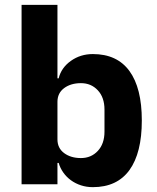

<svg xmlns="http://www.w3.org/2000/svg" viewBox="-20 -760 648 792"><path d="M69 -740H217V-437H222Q233 -481 272.5 -509Q312 -537 363 -537Q463 -537 514 -467Q565 -397 565 -263Q565 -129 514 -58.5Q463 12 363 12Q337 12 314 4.5Q291 -3 272.5 -16.5Q254 -30 241 -48.5Q228 -67 222 -88H217V0H69ZM314 -108Q356 -108 383.5 -137.5Q411 -167 411 -217V-308Q411 -358 383.5 -387.5Q356 -417 314 -417Q272 -417 244.5 -396.5Q217 -376 217 -340V-185Q217 -149 244.5 -128.5Q272 -108 314 -108Z"/></svg>

Font: IBM Plex Sans Hebrew
Style: Bold
Weight: 700
Designer: Mike Abbink, Paul van der Laan, Pieter van Rosmalen, Yanek Iontef
Foundry: Bold Monday
Version: Version 1.2